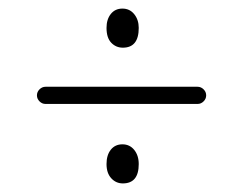

<svg xmlns="http://www.w3.org/2000/svg" viewBox="-20 -489 567 447"><path d="M440 -247H86Q78 -247 72 -253Q66 -259 66 -267Q66 -275 72 -281Q78 -287 86 -287H440Q448 -287 454 -281Q460 -275 460 -267Q460 -259 454 -253Q448 -247 440 -247ZM266 -62Q250 -62 239 -74Q228 -86 228 -107Q228 -128 238 -140.5Q248 -153 265 -153Q282 -153 292.5 -140Q303 -127 303 -107Q303 -62 266 -62ZM266 -378Q250 -378 239 -389.5Q228 -401 228 -424Q228 -444 238 -456.5Q248 -469 265 -469Q282 -469 292.5 -456Q303 -443 303 -424Q303 -378 266 -378Z"/></svg>

Font: Hoogli Light
Style: Regular
Weight: 300
Designer: Anand Singh Naorem
Foundry: Brand New Type
Version: Version 1.00 b007